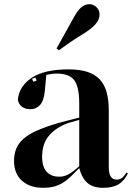

<svg xmlns="http://www.w3.org/2000/svg" viewBox="-20 -887 639 916"><path d="M537 -30Q551 -30 561 -37.5Q571 -45 584 -64L590 -59Q572 -23 544.5 -7Q517 9 472 9Q424 9 397.5 -14Q371 -37 358 -85Q335 -61 316 -43Q297 -25 277.5 -13.5Q258 -2 236 3.5Q214 9 185 9Q122 9 84.5 -25Q47 -59 47 -119Q47 -151 57 -176.5Q67 -202 90.5 -223.5Q114 -245 154 -263Q194 -281 254 -299Q275 -305 301 -311.5Q327 -318 358 -326V-393Q358 -472 334.5 -504Q311 -536 250 -536Q239 -536 228 -534.5Q217 -533 201 -530L194 -454Q189 -404 170 -385Q151 -366 126 -366Q76 -366 65 -410Q71 -476 131.5 -516Q192 -556 307 -556Q359 -556 395.5 -544.5Q432 -533 455 -509Q478 -485 488.5 -447.5Q499 -410 499 -357V-88Q499 -30 537 -30ZM133 -511 139 -497 155 -503 149 -517ZM263 -44Q286 -44 307 -55.5Q328 -67 358 -94V-315Q333 -308 317 -303.5Q301 -299 292 -295Q238 -272 209.5 -234.5Q181 -197 181 -139Q181 -91 202.5 -67.5Q224 -44 263 -44ZM250 -656 331 -802Q350 -837 367.5 -852Q385 -867 407 -867Q424 -867 439.5 -853.5Q455 -840 455 -817Q455 -797 439.5 -776.5Q424 -756 389 -733Q340 -703 312 -683.5Q284 -664 261 -647Z"/></svg>

Font: XinYuGongZhangJiaSongA
Style: Regular
Weight: 900
Designer: XinYuGong
Foundry: Adobe Systems Incorporated
Version: Version 1.00